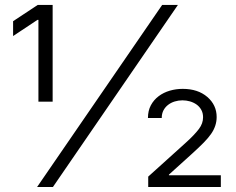

<svg xmlns="http://www.w3.org/2000/svg" viewBox="-20 -747 944 767"><path d="M571 -275.6Q571 -304.7 582.7 -326.5Q594.5 -348.4 614 -362.9Q633.5 -377.5 658.4 -384.8Q683.2 -392 709.9 -392Q770.6 -392 808.2 -359.7Q845.5 -327.4 845.5 -279.5Q845.5 -244 823.5 -212.4Q812.5 -196.4 793.5 -177Q774.5 -157.7 747.5 -133.2L654.8 -49.4V-46.9H862.2V0H572.1V-41.5L720.2 -175.1Q739.7 -192.5 753.2 -206.9Q766.7 -221.2 774.9 -232.2Q791.2 -253.9 791.2 -278.4Q791.2 -295.5 784.1 -308.2Q777 -321 765.3 -329.4Q753.6 -337.7 738.8 -342Q724.1 -346.2 708.8 -346.2Q692.8 -346.2 677.9 -341.6Q663 -337 651.5 -328.1Q639.9 -319.2 633 -306.1Q626.1 -293 626.1 -275.6ZM627.8 -727.3H690.7L191.4 0H128.2ZM32.3 -662.3 130.7 -727.3H190.3V-340.9H133.5V-667.6H129.6L32.3 -603Z"/></svg>

Font: Inter P Light
Style: Regular
Weight: 300
Designer: Rasmus Andersson
Foundry: rsms
Version: Version 3.018;git-588b23468